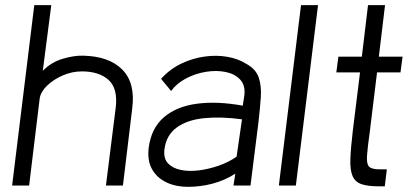

<svg xmlns="http://www.w3.org/2000/svg" viewBox="-20 -720 1599 745"><path d="M457 0H391L429 -302Q438 -377 401 -410Q364 -443 298 -443Q260 -443 224 -427.5Q188 -412 163 -388Q138 -364 134 -338L93 0H27L113 -700H179L146 -445Q179 -479 223.5 -492Q268 -505 302 -504Q403 -502 454.5 -450Q506 -398 493 -299Z M709 5Q663 5 626.5 -12Q590 -29 570.5 -62.5Q551 -96 557 -147Q567 -223 616 -265Q665 -307 744 -317.5Q823 -328 922 -310L928 -349Q933 -388 912.5 -410.5Q892 -433 856.5 -440.5Q821 -448 780 -441.5Q739 -435 702.5 -416Q666 -397 644 -367L605 -414Q639 -452 683 -473Q727 -494 773.5 -500.5Q820 -507 862.5 -499.5Q905 -492 936 -472Q973 -452 984 -419Q995 -386 992 -342.5Q989 -299 983 -247L952 0H886L893 -46Q852 -20 805 -7.5Q758 5 709 5ZM898 -112 919 -257Q838 -268 772.5 -261.5Q707 -255 666 -225.5Q625 -196 618 -140Q614 -105 632 -86Q650 -67 682 -60.5Q714 -54 752.5 -59Q791 -64 829.5 -77.5Q868 -91 898 -112Z M1128 0H1062L1148 -700H1214Z M1349 -213 1377 -439H1285L1293 -500H1384L1408 -700H1474L1450 -500H1542L1534 -439H1443L1415 -210Q1406 -146 1404 -114.5Q1402 -83 1412.5 -73Q1423 -63 1452 -63H1481L1473 3H1450Q1407 3 1382.5 -5.5Q1358 -14 1348 -37Q1338 -60 1339.5 -102.5Q1341 -145 1349 -213Z"/></svg>

Font: Kulim Park Light
Style: Italic
Weight: 300
Italic angle: -8°
Designer: Noponies / Dale Sattler
Foundry: Noponies
Version: Version 1.000; ttfautohint (v1.8.3)